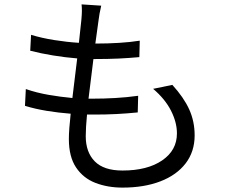

<svg xmlns="http://www.w3.org/2000/svg" viewBox="-20 -812 1040 878"><path d="M98.1 -404.8Q147.5 -387.7 202.6 -378.2Q257.8 -368.7 311 -363.8L333 -544.9Q278.3 -549.3 221.7 -558.6Q165 -567.9 118.2 -580.1L122.1 -652.8Q169.4 -638.2 227.5 -628.9Q285.6 -619.6 340.8 -616.2L352.1 -721.2Q354.5 -746.6 354.5 -762.2Q354.5 -777.8 353 -792L442.9 -786.1Q438 -765.6 435.1 -749Q432.1 -732.4 430.2 -715.8L416 -612.8Q473.6 -612.8 524.7 -616Q575.7 -619.1 619.1 -626L617.2 -550.8Q568.8 -546.4 521.7 -544.2Q474.6 -542 414.1 -542H407.2L384.8 -360.8H403.8Q455.1 -360.8 507.3 -363.8Q559.6 -366.7 611.8 -374L609.9 -297.9Q560.5 -293 512.7 -290.5Q464.8 -288.1 414.1 -288.1H377.9Q372.1 -228 372.1 -189Q372.1 -116.2 413.3 -74.2Q454.6 -32.2 540 -32.2Q653.8 -32.2 721.4 -78.4Q789.1 -124.5 789.1 -202.1Q789.1 -252.4 762 -305.9Q734.9 -359.4 680.2 -405.8L768.1 -423.8Q819.8 -367.2 845 -312.3Q870.1 -257.3 870.1 -192.9Q870.1 -118.7 828.9 -64.9Q787.6 -11.2 713.4 17.3Q639.2 45.9 540 45.9Q472.2 45.9 416.5 24.4Q360.8 2.9 327.9 -46.1Q294.9 -95.2 294.9 -176.8Q294.9 -198.2 297.1 -227.5Q299.3 -256.8 303.2 -292Q246.6 -296.4 193.1 -305.2Q139.6 -314 94.2 -328.1Z"/></svg>

Font: Source Han Sans CN
Style: Regular
Weight: 400
Designer: Ryoko NISHIZUKA  (kana, bopomofo & ideographs); Paul D. Hunt (Latin, Greek & Cyrillic); Sandoll Communications , Soo-you
Foundry: Adobe
Version: Version 2.004;hotconv 1.0.118;makeotfexe 2.5.65603